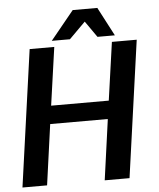

<svg xmlns="http://www.w3.org/2000/svg" viewBox="-59 -929 810 979"><g transform="rotate(-5 346.5 -439.5)"><path d="M662 -700 564 0H437L480 -310H185L142 0H16L114 -700H240L198 -403H493L535 -700ZM350 -879H476L553 -732H464L406 -815L323 -732H230Z"/></g></svg>

Font: Krub SemiBold
Style: Italic
Weight: 600
Italic angle: -8°
Designer: Ekaluck Peanpanawate
Foundry: Cadson Demak Co.,Ltd.
Version: Version 1.000; ttfautohint (v1.6)